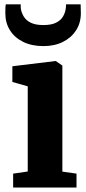

<svg xmlns="http://www.w3.org/2000/svg" viewBox="-20 -842 387 862"><path d="M39 0V-62.5L104.5 -72V-454.5L35.5 -474V-544.5L228.5 -568H230.5L260 -547.5V-71.5L323.5 -62.5V0ZM175 -635Q122.5 -635 84 -654Q45.5 -673 24.8 -706Q4 -739 4 -781.5Q4 -791.5 4.2 -803.8Q4.5 -816 6 -822.5H73Q73 -818.5 73 -813.5Q73 -808.5 73.5 -803Q76.5 -784.5 86.8 -767.5Q97 -750.5 118.2 -740Q139.5 -729.5 175 -729.5Q210.5 -729.5 231.5 -740Q252.5 -750.5 262.5 -767.2Q272.5 -784 275 -802.5Q276 -808 276.2 -813.2Q276.5 -818.5 276.5 -822.5H342Q342 -816 342.5 -804Q343 -792 343 -782.5Q343 -739.5 321.8 -706.2Q300.5 -673 262.8 -654Q225 -635 175 -635Z"/></svg>

Font: Merriweather 20pt ExtraBold
Style: Regular
Weight: 800
Version: Version 2.100